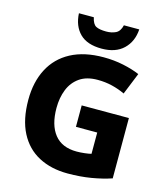

<svg xmlns="http://www.w3.org/2000/svg" viewBox="-135 -1046 1007 1159"><g transform="rotate(15 368.5 -466.0)"><path d="M373 -409H668V-32Q612 -13 543.5 -1.5Q475 10 397 10Q293 10 215.5 -31Q138 -72 95.5 -154Q53 -236 53 -359Q53 -470 96 -552.5Q139 -635 222.5 -679.5Q306 -724 427 -724Q492 -724 551 -711.5Q610 -699 654 -680L599 -544Q561 -562 518 -572.5Q475 -583 427 -583Q358 -583 314.5 -552.5Q271 -522 250.5 -470.5Q230 -419 230 -355Q230 -249 276.5 -190.5Q323 -132 415 -132Q438 -132 464.5 -135Q491 -138 506 -142V-275H373ZM590 -942Q585 -865 536 -818Q487 -771 400 -771Q309 -771 263 -817Q217 -863 213 -942H306Q315 -900 336.5 -889Q358 -878 400 -878Q434 -878 459.5 -890.5Q485 -903 494 -942Z"/></g></svg>

Font: Noto Sans Canadian Aboriginal ExtraBold
Style: Regular
Weight: 800
Designer: Monotype Design Team, Typotheque's Kevin King
Foundry: Monotype Imaging Inc.
Version: Version 2.004; ttfautohint (v1.8.4.7-5d5b)